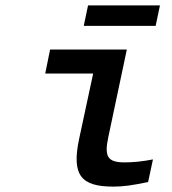

<svg xmlns="http://www.w3.org/2000/svg" viewBox="-20 -684 640 713"><path d="M443 -81C382 -81 366 -100 382 -174L451 -500H166L148 -411H326L274 -169C245 -33 281 9 401 9C439 9 472 4 530 -8L548 -92C507 -84 473 -81 443 -81ZM291 -588H558L574 -664H307Z"/></svg>

Font: LT Wave Mono Medium
Style: Italic
Weight: 500
Designer: Daniel Lyons
Version: Version 2.5 (Glyphs App)